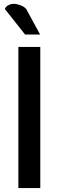

<svg xmlns="http://www.w3.org/2000/svg" viewBox="-20 -964 301 984"><path d="M186.5 0Q186.5 -180.7 186.5 -723.6Q159.2 -723.6 74.2 -723.6Q74.2 -543 74.2 0Q102.5 0 186.5 0ZM185.5 -787.1Q168 -819.3 114.3 -918Q101.6 -931.6 84 -937.5Q66.4 -944.3 50.8 -944.3Q34.2 -944.3 21.5 -936.5Q8.8 -929.7 4.9 -918Q39.1 -874 108.4 -787.1Q127.9 -787.1 185.5 -787.1Z"/></svg>

Font: DaxlinePro-Medium
Style: Medium
Weight: 400
Designer: Hans Reichel
Version: Version 7.502; 2006